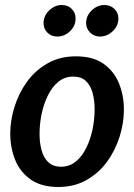

<svg xmlns="http://www.w3.org/2000/svg" viewBox="-20 -735 536 767"><path d="M213 12Q145 12 102.5 -18Q60 -48 40.5 -96.5Q21 -145 21 -201Q21 -255 38.5 -310Q56 -365 89 -410Q122 -455 171 -482.5Q220 -510 283 -510Q352 -510 394 -480Q436 -450 455.5 -401.5Q475 -353 475 -297Q475 -243 457.5 -188Q440 -133 407 -88Q374 -43 325 -15.5Q276 12 213 12ZM224 -69Q257 -69 282 -89Q307 -109 324 -143Q341 -177 349.5 -217.5Q358 -258 358 -298Q358 -334 350 -363.5Q342 -393 323.5 -411Q305 -429 272 -429Q239 -429 214 -409Q189 -389 172 -355Q155 -321 146.5 -281Q138 -241 138 -200Q138 -165 146 -135Q154 -105 173 -87Q192 -69 224 -69ZM282 -660.8Q282 -632 260 -610.5Q238 -589 208.7 -589Q185 -589 169.5 -604.5Q154 -620 154 -642.6Q154 -672 176.5 -693.5Q199 -715 226.7 -715Q251 -715 266.5 -699.5Q282 -684 282 -660.8ZM453 -660.8Q453 -632 430.5 -610.5Q408 -589 379.2 -589Q356 -589 340 -605Q324 -621.1 324 -643.2Q324 -672 346.5 -693.5Q369 -715 396.7 -715Q421 -715 437 -699.5Q453 -684 453 -660.8Z"/></svg>

Font: Rosario
Style: Italic
Weight: 400
Italic angle: -8.05°
Designer: Hector Gatti
Foundry: Omnibus Type
Version: Version 1.201